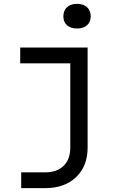

<svg xmlns="http://www.w3.org/2000/svg" viewBox="-20 -797 640 997"><path d="M90 180V98H214Q276 98 310.5 64Q345 30 345 -31V-468H85V-550H435V-31Q435 66 375 123Q315 180 214 180ZM380 -649Q347 -649 328 -666Q309 -683 309 -712Q309 -742 328 -759.5Q347 -777 380 -777Q413 -777 432 -759.5Q451 -742 451 -712Q451 -683 432 -666Q413 -649 380 -649Z"/></svg>

Font: JetBrains Mono
Style: Regular
Weight: 400
Monospace: yes
Designer: Philipp Nurullin, Konstantin Bulenkov
Foundry: JetBrains
Version: Version 2.305